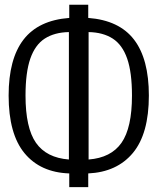

<svg xmlns="http://www.w3.org/2000/svg" viewBox="-20 -752 655 799"><path d="M347.2 -732.3V-677.4Q475.9 -667.7 537.7 -587.2Q599.5 -506.7 599.5 -354.4Q599.5 -195.4 533.1 -115.6Q466.7 -35.9 347.2 -30.3V26.7H268.2V-30.3Q148.2 -34.4 82.1 -114.4Q15.9 -194.4 15.9 -354.4Q15.9 -506.7 77.9 -587.2Q140 -667.7 268.2 -677.4V-732.3ZM266.7 -618.5Q206.7 -617.4 166.4 -591.5Q126.2 -565.6 106.2 -508.2Q86.2 -450.8 86.2 -354.4Q86.2 -220 129.7 -157.7Q173.3 -95.4 266.7 -88.2ZM348.7 -618.5V-88.2Q442.1 -95.4 485.6 -157.7Q529.2 -220 529.2 -354.4Q529.2 -450.8 509.2 -508.2Q489.2 -565.6 449 -591.5Q408.7 -617.4 348.7 -618.5Z"/></svg>

Font: Fira Code Light
Style: Regular
Weight: 300
Monospace: yes
Designer: Carrois Corporate, Edenspiekermann AG, Nikita Prokopov
Foundry: Carrois Corporate, Edenspiekermann AG, Nikita Prokopov
Version: Version 6.000; ttfautohint (v1.8.2) -l 8 -r 50 -G 200 -x 14 